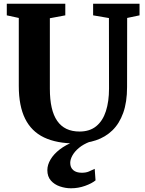

<svg xmlns="http://www.w3.org/2000/svg" viewBox="-20 -763 778 1032"><path d="M385.5 8Q284.5 8 216.8 -24.2Q149 -56.5 115 -125Q81 -193.5 81 -301V-666.5L16.5 -680.5V-743H331V-680.5L248 -665V-286Q248 -228 257.8 -185Q267.5 -142 287.5 -113.2Q307.5 -84.5 337.5 -70.2Q367.5 -56 407.5 -56Q462.5 -56 497.5 -84.8Q532.5 -113.5 549.2 -165.5Q566 -217.5 566 -287L565.5 -666L480.5 -680.5V-743H730V-680.5L663.5 -666.5L663 -295.5Q663 -214 642.2 -156.2Q621.5 -98.5 584 -62.2Q546.5 -26 495.8 -9Q445 8 385.5 8ZM361.5 249Q331.5 249 302 239Q272.5 229 253.5 207.5Q234.5 186 234.5 151.5Q234.5 123 251.8 94Q269 65 301.2 40.2Q333.5 15.5 376.5 -1L410 -5L462.5 -1Q427.5 12.5 404.2 32Q381 51.5 369.2 72.8Q357.5 94 357.5 112.5Q357.5 137.5 373.8 151.5Q390 165.5 420 165.5Q442 165.5 457.8 158.8Q473.5 152 489 144.5L493.5 206.5Q473.5 223 437.2 236Q401 249 361.5 249Z"/></svg>

Font: Merriweather 28pt ExtraBold
Style: Regular
Weight: 800
Version: Version 2.100